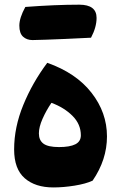

<svg xmlns="http://www.w3.org/2000/svg" viewBox="-20 -800 522 829"><path d="M210.4 9.3Q132.3 9.3 86.7 -30.5Q41 -70.3 41 -154.8Q41 -250.5 80.6 -346.9Q120.1 -443.4 184.1 -528.8Q308.6 -484.9 375.2 -399.4Q441.9 -314 441.9 -210.9Q441.9 -110.4 379.9 -20Q350.6 -6.3 302.2 1.5Q253.9 9.3 210.4 9.3ZM202.1 -356Q179.7 -323.2 163.8 -287.4Q147.9 -251.5 147.9 -224.1Q147.9 -194.3 167.7 -179.7Q187.5 -165 234.9 -165Q281.2 -165 305.2 -177Q329.1 -189 329.1 -215.8Q329.1 -263.7 293 -299.8Q256.8 -335.9 202.1 -356ZM373 -637.2Q350.6 -635.7 259.8 -631.8Q168.9 -627.9 120.1 -627Q95.7 -627 79.6 -641.6Q63.5 -656.2 63.5 -689.5Q63.5 -722.7 89.4 -770Q218.8 -779.8 322.3 -779.8Q397 -779.8 397 -722.7Q397 -682.6 373 -637.2Z"/></svg>

Font: Pinar DS4-Bold
Style: Regular
Weight: 700
Designer: Amin Abedi
Version: Version 2.000